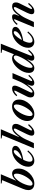

<svg xmlns="http://www.w3.org/2000/svg" viewBox="1903 -2754 862 4708"><g transform="rotate(-90 2334.0 -400.0)"><path d="M188 10.5Q109 10.5 67.8 -28.8Q26.5 -68 26.5 -136.5Q26.5 -195.5 57.5 -268L271.5 -779L191 -791.5L187.5 -811H415.5L260 -443.5L265.5 -442Q305 -488 347.2 -511Q389.5 -534 431 -534Q487 -534 520.8 -494.2Q554.5 -454.5 554.5 -378Q554.5 -304 523.8 -234.5Q493 -165 441 -109.8Q389 -54.5 323.5 -22Q258 10.5 188 10.5ZM180.5 -32.5Q207.5 -32.5 241 -58Q274.5 -83.5 307.8 -125.8Q341 -168 368.8 -219.5Q396.5 -271 413.5 -323.5Q430.5 -376 430.5 -421.5Q430.5 -491.5 390.5 -491.5Q368.5 -491.5 333.8 -464.5Q299 -437.5 261 -389.2Q223 -341 192 -277Q178.5 -248.5 165.5 -214Q152.5 -179.5 144.2 -146.2Q136 -113 136 -88.5Q136 -61.5 148.2 -47Q160.5 -32.5 180.5 -32.5Z M746.5 10.5Q680 10.5 639.8 -30.2Q599.5 -71 599.5 -139.5Q599.5 -197 621.5 -254Q643.5 -311 682 -361.5Q720.5 -412 770.8 -451Q821 -490 877.5 -512.2Q934 -534.5 992 -534.5Q1048 -534.5 1080 -512.8Q1112 -491 1112 -453Q1112 -390 1022.8 -339.5Q933.5 -289 770 -260Q723 -167 723 -102Q723 -32.5 780 -32.5Q866.5 -32.5 976.5 -159.5L1000 -142Q875.5 10.5 746.5 10.5ZM790 -296Q846.5 -308 895.8 -335.5Q945 -363 975.5 -397.8Q1006 -432.5 1006 -465.5Q1006 -493.5 979 -493.5Q941 -493.5 896.2 -446.8Q851.5 -400 809.5 -329.5Z M1433.5 10.5Q1361.5 10.5 1361.5 -53.5Q1361.5 -97.5 1396.5 -169L1522.5 -425.5Q1536 -452.5 1536 -470.5Q1536 -492 1516 -492Q1497 -492 1465.8 -466Q1434.5 -440 1398.5 -397.5Q1362.5 -355 1328.8 -303.5Q1295 -252 1271.5 -201L1179 0H1051.5L1374.5 -779L1294.5 -791.5L1291.5 -811H1519L1327 -367L1333.5 -365.5Q1397 -456 1449 -494.8Q1501 -533.5 1557 -533.5Q1601 -533.5 1626 -510.5Q1651 -487.5 1651 -444Q1651 -400.5 1628.5 -356L1502.5 -101.5Q1488 -72 1488 -59.5Q1488 -46.5 1501 -46.5Q1531 -46.5 1619.5 -140.5L1645 -124.5Q1588 -56.5 1537.2 -23Q1486.5 10.5 1433.5 10.5Z M1889.5 10.5Q1810 10.5 1765.5 -34.8Q1721 -80 1721 -161Q1721 -230.5 1751 -297Q1781 -363.5 1832.2 -417.2Q1883.5 -471 1947.2 -502.8Q2011 -534.5 2078.5 -534.5Q2158 -534.5 2202.5 -489.2Q2247 -444 2247 -362.5Q2247 -293.5 2217 -227Q2187 -160.5 2135.8 -107Q2084.5 -53.5 2020.8 -21.5Q1957 10.5 1889.5 10.5ZM1883 -32.5Q1909 -32.5 1941.2 -59Q1973.5 -85.5 2006 -128.8Q2038.5 -172 2065.8 -224Q2093 -276 2109.8 -328.5Q2126.5 -381 2126.5 -424.5Q2126.5 -456 2116.5 -473.8Q2106.5 -491.5 2084.5 -491.5Q2058 -491.5 2025.8 -465.8Q1993.5 -440 1961.2 -397Q1929 -354 1902 -302.2Q1875 -250.5 1858.8 -198Q1842.5 -145.5 1842.5 -101Q1842.5 -68.5 1852.5 -50.5Q1862.5 -32.5 1883 -32.5Z M2655 10Q2622.5 10 2603.5 -6Q2584.5 -22 2584.5 -50.5Q2584.5 -84 2619 -157.5L2613.5 -159Q2568 -95 2532.8 -58.2Q2497.5 -21.5 2464.2 -6Q2431 9.5 2393 9.5Q2298.5 9.5 2298.5 -83.5Q2298.5 -125.5 2320.5 -168L2456.5 -439Q2467 -460 2467 -472Q2467 -481.5 2457.5 -481.5Q2441 -481.5 2410.2 -459.5Q2379.5 -437.5 2355 -409L2329.5 -428.5Q2420 -534.5 2518 -534.5Q2588 -534.5 2588 -472Q2588 -427 2553.5 -355L2430 -98.5Q2417 -71 2417 -54Q2417 -32 2436.5 -32Q2457 -32 2490 -61Q2523 -90 2560.5 -137.8Q2598 -185.5 2632.8 -242.8Q2667.5 -300 2691.5 -356.5L2763.5 -524.5H2896.5L2711 -89.5Q2700.5 -67 2700.5 -54Q2700.5 -42.5 2713 -42.5Q2728.5 -42.5 2756.5 -64.8Q2784.5 -87 2828.5 -135L2853.5 -118.5Q2745 10 2655 10Z M3021 10.5Q2964 10.5 2932.2 -25.5Q2900.5 -61.5 2900.5 -126Q2900.5 -180.5 2921.8 -237.8Q2943 -295 2979.2 -348Q3015.5 -401 3061.5 -443Q3107.5 -485 3157.5 -509.8Q3207.5 -534.5 3255.5 -534.5Q3289.5 -534.5 3313.2 -523.5Q3337 -512.5 3356.5 -488L3474.5 -779L3394.5 -791.5L3390.5 -811H3616.5L3323.5 -81Q3311 -46.5 3332 -46.5Q3347 -46.5 3370.5 -66.2Q3394 -86 3445.5 -140L3470.5 -124.5Q3412.5 -53.5 3365.5 -21.5Q3318.5 10.5 3271 10.5Q3199.5 10.5 3199.5 -55.5Q3199.5 -74.5 3208 -98Q3216.5 -121.5 3233.5 -157.5L3228.5 -159.5Q3168.5 -68 3120 -28.8Q3071.5 10.5 3021 10.5ZM3054.5 -32.5Q3074.5 -32.5 3106 -61Q3137.5 -89.5 3173.5 -137.8Q3209.5 -186 3244 -245.8Q3278.5 -305.5 3305 -368.5Q3318 -399.5 3322.8 -415.5Q3327.5 -431.5 3327.5 -445Q3325 -493 3281.5 -493Q3254 -493 3220 -465Q3186 -437 3151.8 -391Q3117.5 -345 3088.8 -290.5Q3060 -236 3042.2 -182Q3024.5 -128 3024.5 -84.5Q3024.5 -32.5 3054.5 -32.5Z M3663.5 10.5Q3597 10.5 3556.8 -30.2Q3516.5 -71 3516.5 -139.5Q3516.5 -197 3538.5 -254Q3560.5 -311 3599 -361.5Q3637.5 -412 3687.8 -451Q3738 -490 3794.5 -512.2Q3851 -534.5 3909 -534.5Q3965 -534.5 3997 -512.8Q4029 -491 4029 -453Q4029 -390 3939.8 -339.5Q3850.5 -289 3687 -260Q3640 -167 3640 -102Q3640 -32.5 3697 -32.5Q3783.5 -32.5 3893.5 -159.5L3917 -142Q3792.5 10.5 3663.5 10.5ZM3707 -296Q3763.5 -308 3812.8 -335.5Q3862 -363 3892.5 -397.8Q3923 -432.5 3923 -465.5Q3923 -493.5 3896 -493.5Q3858 -493.5 3813.2 -446.8Q3768.5 -400 3726.5 -329.5Z M4413.5 10.5Q4340 10.5 4340 -52Q4340 -97 4375 -168.5L4501.5 -425.5Q4515 -453 4515 -470Q4515 -492 4493.5 -492Q4472 -492 4439.2 -466Q4406.5 -440 4370 -397Q4333.5 -354 4299.8 -302.8Q4266 -251.5 4242.5 -201L4149 0H4021L4208 -451Q4216 -471 4216 -476Q4216 -486 4206 -486Q4196.5 -486 4177.2 -472.8Q4158 -459.5 4137.2 -439.5Q4116.5 -419.5 4101.5 -398.5L4077 -418Q4116.5 -470.5 4168.5 -502.5Q4220.5 -534.5 4276 -534.5Q4338 -534.5 4338 -484.5Q4338 -465.5 4329 -438.8Q4320 -412 4298 -367L4303.5 -365.5Q4368 -456 4420.5 -494.8Q4473 -533.5 4531.5 -533.5Q4629 -533.5 4629 -441Q4629 -398.5 4607.5 -356L4481 -101.5Q4474.5 -88 4470.8 -76.8Q4467 -65.5 4467 -59Q4467 -46.5 4479 -46.5Q4495 -46.5 4521 -69Q4547 -91.5 4591 -140.5L4616.5 -124.5Q4559.5 -54.5 4511.5 -22Q4463.5 10.5 4413.5 10.5Z"/></g></svg>

Font: Libre Caslon Text SemiBold Italic
Style: Regular
Weight: 600
Italic angle: -22.583°
Designer: Pablo Impallari, Rodrigo Fuenzalida, Katja Schimmel
Foundry: Pablo Impallari, Rodrigo Fuenzalida
Version: Version 2.000